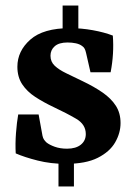

<svg xmlns="http://www.w3.org/2000/svg" viewBox="-20 -600 488 696"><path d="M248 -19V76H192V-19ZM207 -580H264V-487H207ZM417 -154Q417 -118 397.5 -84Q378 -50 334.5 -28Q291 -6 218 -6Q164 -6 116.5 -18Q69 -30 37 -44Q35 -79 38 -118Q41 -157 46 -185H120L134 -108Q136 -99 139.5 -94Q143 -89 148 -84Q159 -75 178.5 -68Q198 -61 223 -61Q255 -61 273 -75.5Q291 -90 291 -114Q291 -149 256 -169.5Q221 -190 174 -212Q138 -229 108 -248.5Q78 -268 60.5 -294.5Q43 -321 43 -358Q43 -415 90 -456.5Q137 -498 234 -498Q275 -498 316.5 -490.5Q358 -483 389 -471Q394 -405 381 -338H308L292 -408Q290 -417 287 -423Q284 -429 278 -433Q269 -440 255 -443Q241 -446 225 -446Q194 -446 178.5 -432.5Q163 -419 163 -398Q163 -376 178.5 -361.5Q194 -347 220 -334.5Q246 -322 279 -306Q321 -286 352 -264.5Q383 -243 400 -216.5Q417 -190 417 -154Z"/></svg>

Font: Yrsa
Style: Bold
Weight: 700
Version: Version 2.004